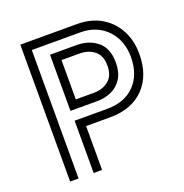

<svg xmlns="http://www.w3.org/2000/svg" viewBox="-138 -904 987 1028"><g transform="rotate(-20 356.0 -390.0)"><path d="M222 -298H408Q508 -298 565 -357Q622 -416 622 -516Q622 -579 596 -627.5Q570 -676 523 -704Q476 -732 411 -732H136V0H88V-780H411Q490 -780 548 -746Q606 -712 638 -652.5Q670 -593 670 -516Q670 -393 600 -321.5Q530 -250 408 -250H270V0H222ZM219 -675H370Q441 -675 488.5 -636Q536 -597 536 -515Q536 -461 514 -425.5Q492 -390 454.5 -372.5Q417 -355 371 -355H219ZM371 -403Q420 -403 454 -430.5Q488 -458 488 -515Q488 -573 454 -600Q420 -627 370 -627H267V-403Z"/></g></svg>

Font: Train One
Style: Regular
Weight: 400
Designer: Fontworks Inc.
Foundry: Fontworks Inc.
Version: Version 1.100